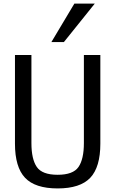

<svg xmlns="http://www.w3.org/2000/svg" viewBox="-20 -1033 640 1065"><path d="M63 0ZM63 -236.3V-728H154.3V-239.3Q154.3 -150.4 184.1 -106.9Q213.9 -63.5 299.8 -63.5Q385.7 -63.5 415.5 -106.9Q445.3 -150.4 445.3 -239.3V-728H536.6V-236.3Q536.6 -106 480.7 -46.9Q424.8 12.2 299.8 12.2Q174.8 12.2 118.9 -46.9Q63 -106 63 -236.3ZM265.1 -799.8 392.6 -1013.2H505.9L334.5 -799.8Z"/></svg>

Font: Oxygen Mono
Style: Regular
Weight: 400
Designer: Vernon Adams
Foundry: Vernon Adams
Version: Version 0.201; ttfautohint (v0.8) -r 50 -G 200 -x